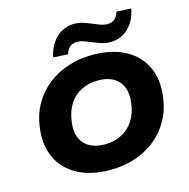

<svg xmlns="http://www.w3.org/2000/svg" viewBox="-132 -1066 1184 1205"><g transform="rotate(-15 460.0 -464.0)"><path d="M439 11Q314 11 228 -35Q142 -81 102.5 -164.5Q63 -248 78 -359Q88 -442 125.5 -508Q163 -574 221.5 -620.5Q280 -667 354.5 -691.5Q429 -716 514 -716Q640 -716 725.5 -670Q811 -624 850.5 -541Q890 -458 875 -348Q865 -264 827.5 -197.5Q790 -131 731.5 -84.5Q673 -38 598.5 -13.5Q524 11 439 11ZM447 -153Q509 -153 557 -178.5Q605 -204 635 -250.5Q665 -297 672 -361Q684 -452 639.5 -502Q595 -552 506 -552Q444 -552 396 -527Q348 -502 318.5 -455.5Q289 -409 281 -344Q268 -253 313 -203Q358 -153 447 -153ZM368 -759 273 -764Q284 -817 309.5 -855Q335 -893 372.5 -913.5Q410 -934 455 -934Q486 -934 515 -924Q544 -914 570 -903Q593 -893 614 -885.5Q635 -878 656 -878Q686 -878 704 -893.5Q722 -909 731 -939L826 -934Q810 -854 761.5 -809Q713 -764 644 -764Q613 -764 584.5 -774Q556 -784 529 -795Q506 -805 485 -812.5Q464 -820 444 -820Q414 -820 396 -805Q378 -790 368 -759Z"/></g></svg>

Font: Nunito Sans 10pt SemiExpanded Black
Style: Italic
Weight: 900
Width: 6
Italic angle: -9°
Designer: Vernon Adams
Foundry: Vernon Adams
Version: Version 3.101;gftools[0.9.27]